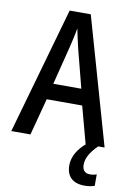

<svg xmlns="http://www.w3.org/2000/svg" viewBox="-101 -777 728 1066"><g transform="rotate(10 263.0 -243.5)"><path d="M419 0H421C379 35 350 82 350 130C350 192 384 228 453 228C477 228 495 224 509 219V154C501 158 489 161 471 161C444 161 428 145 428 115C428 78 446 44 490 0H526L322 -715H203L0 0H108L163 -208H363ZM286 -516 342 -299H184L239 -517C246 -547 257 -592 262 -625C268 -594 278 -551 286 -516Z"/></g></svg>

Font: Noto Sans Kannada Condensed Medium
Style: Regular
Weight: 500
Width: 3
Designer: Jelle Bosma - Monotype Design Team
Foundry: Monotype Imaging Inc.
Version: Version 2.005